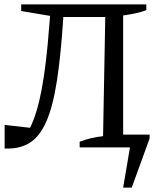

<svg xmlns="http://www.w3.org/2000/svg" viewBox="-20 -668 732 870"><path d="M538 182 569 0H341V-26Q368 -36 393.5 -42Q419 -48 447 -51L457 -591H267Q256 -419 238 -302.5Q220 -186 190 -117.5Q160 -49 114 -20.5Q68 8 1 5V-102L116 -89Q148 -152 169 -263.5Q190 -375 203 -549L207 -596L76 -618V-648H643V-622Q605 -607 538 -598V-58H658V-41L577 182Z"/></svg>

Font: Piazzolla
Style: Regular
Weight: 400
Designer: Juan Pablo del Peral
Foundry: Huerta Tipografica
Version: Version 1.330